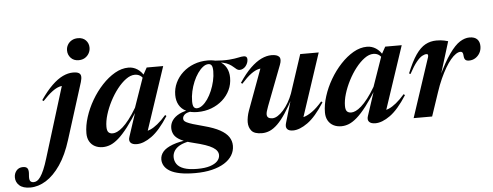

<svg xmlns="http://www.w3.org/2000/svg" viewBox="-267 -889 3302 1287"><g transform="rotate(-5 1384.0 -245.0)"><path d="M213.5 -654.5Q213.5 -675 223.5 -692.2Q233.5 -709.5 251.5 -719.8Q269.5 -730 293.5 -730Q326.5 -730 346 -709.8Q365.5 -689.5 365.5 -660Q365.5 -639.5 355.5 -621.8Q345.5 -604 327.8 -593.2Q310 -582.5 286 -582.5Q253 -582.5 233.2 -603.8Q213.5 -625 213.5 -654.5ZM168 -56.5Q137 43 92 108.8Q47 174.5 -5.2 207Q-57.5 239.5 -111.5 239.5Q-160 239.5 -184.5 217.5Q-209 195.5 -209 163Q-209 136.5 -193 117.5Q-177 98.5 -149 98.5Q-126 98.5 -118 111.8Q-110 125 -113.5 155Q-116.5 185 -109.2 195.2Q-102 205.5 -86 205.5Q-74 205.5 -62.8 198.8Q-51.5 192 -39.8 175.2Q-28 158.5 -15 128.5Q-2 98.5 12 52L167 -449.5L187 -420.5Q164.5 -423.5 141.8 -417Q119 -410.5 91.8 -390Q64.5 -369.5 27.5 -330L19 -337Q60 -396.5 98 -433.2Q136 -470 171.5 -486.8Q207 -503.5 240 -503.5Q266.5 -503.5 279 -496.2Q291.5 -489 293 -474Q294.5 -459 287.5 -435.5Z M579.5 -41 640 -225 648 -223.5Q603.5 -152 568 -106Q532.5 -60 503 -34.2Q473.5 -8.5 447.8 1.8Q422 12 396.5 12Q366.5 12 343.5 0Q320.5 -12 307.5 -34.8Q294.5 -57.5 294.5 -89.5Q294.5 -141 312.8 -198.2Q331 -255.5 362.5 -309.5Q394 -363.5 435 -407.5Q476 -451.5 521.5 -477.8Q567 -504 613.5 -504Q645 -504 672.5 -486.5Q700 -469 721.5 -431L712.5 -412.5Q702 -433.5 686.8 -443Q671.5 -452.5 651.5 -452.5Q622.5 -452.5 591.8 -430Q561 -407.5 532.5 -371Q504 -334.5 481.2 -290.2Q458.5 -246 445.2 -202Q432 -158 432 -121.5Q432 -95 442 -84.5Q452 -74 471 -74Q484 -74 501 -81.8Q518 -89.5 538.8 -107.8Q559.5 -126 583.5 -156.8Q607.5 -187.5 634 -232.5L708 -444.5L735.5 -494H846.5L697.5 -47L684 -67.5Q702 -68 724.2 -77.8Q746.5 -87.5 773.2 -109Q800 -130.5 831 -166L839 -158.5Q779.5 -65.5 725.2 -26.8Q671 12 625.5 12Q595.5 12 583.2 -2.2Q571 -16.5 579.5 -41Z M1355 -423.5Q1344.5 -423.5 1335.5 -430.2Q1326.5 -437 1315.5 -447Q1304.5 -457 1288.2 -466.5Q1272 -476 1247 -481.5Q1222 -487 1185 -484L1183 -500.5Q1251 -495 1290.8 -498.2Q1330.5 -501.5 1353 -506.8Q1375.5 -512 1391 -512Q1401.5 -512 1407.2 -506.5Q1413 -501 1413 -490Q1413 -477.5 1408.5 -465.8Q1404 -454 1396 -444.2Q1388 -434.5 1377.2 -429Q1366.5 -423.5 1355 -423.5ZM1047.5 -192.5Q1065.5 -192.5 1084.2 -206.8Q1103 -221 1119.8 -245.2Q1136.5 -269.5 1149.5 -300.2Q1162.5 -331 1170.2 -364.5Q1178 -398 1178 -430.5Q1178 -458.5 1170.8 -469.5Q1163.5 -480.5 1149.5 -480.5Q1131 -480.5 1112.5 -466.2Q1094 -452 1077 -427.8Q1060 -403.5 1047 -372.8Q1034 -342 1026.5 -308.2Q1019 -274.5 1019 -242Q1019 -214.5 1026.2 -203.5Q1033.5 -192.5 1047.5 -192.5ZM1147 -505.5Q1193.5 -505.5 1224.2 -489.5Q1255 -473.5 1270.8 -444.5Q1286.5 -415.5 1286.5 -377.5Q1286.5 -333 1268.5 -295Q1250.5 -257 1218.2 -228.2Q1186 -199.5 1143 -183.2Q1100 -167 1049.5 -167Q1003.5 -167 972.5 -182.8Q941.5 -198.5 925.8 -226.8Q910 -255 910 -293.5Q910 -336.5 928 -375Q946 -413.5 978.2 -443Q1010.5 -472.5 1053.5 -489Q1096.5 -505.5 1147 -505.5ZM998 239.5Q938.5 239.5 896.8 231.2Q855 223 829.2 207.8Q803.5 192.5 791.5 172.2Q779.5 152 779.5 129Q779.5 100.5 799.2 77Q819 53.5 864.5 36.2Q910 19 987 10.5H1017L1016.5 19.5Q976 22 947 30.8Q918 39.5 899.5 53Q881 66.5 872 83.8Q863 101 863 120.5Q863 146.5 877.5 167.5Q892 188.5 925.5 200.5Q959 212.5 1015 212.5Q1066.5 212.5 1100.2 201.8Q1134 191 1150.8 173Q1167.5 155 1167.5 133Q1167.5 118.5 1159.2 105.8Q1151 93 1132.2 81.2Q1113.5 69.5 1082.5 58.8Q1051.5 48 1005.5 37Q949 23.5 918.2 7Q887.5 -9.5 875.8 -30Q864 -50.5 864 -75Q864 -103.5 880.2 -126.8Q896.5 -150 927.8 -166Q959 -182 1003 -187L1010.5 -174.5Q977 -171 963 -158.8Q949 -146.5 949 -131.5Q949 -124 953 -117.8Q957 -111.5 970.2 -104.8Q983.5 -98 1010.5 -89.5Q1037.5 -81 1084 -69Q1150.5 -51.5 1190.2 -29.5Q1230 -7.5 1247.8 19.5Q1265.5 46.5 1265.5 78.5Q1265.5 113.5 1247.5 143Q1229.5 172.5 1195 194Q1160.5 215.5 1111 227.5Q1061.5 239.5 998 239.5Z M1633.5 -42 1684.5 -215.5 1689.5 -210.5Q1656.5 -147.5 1628 -104.8Q1599.5 -62 1573 -36.2Q1546.5 -10.5 1520.8 0.8Q1495 12 1467.5 12Q1417 12 1397.5 -11.2Q1378 -34.5 1378 -69.5Q1378 -85.5 1381.8 -105.5Q1385.5 -125.5 1392.5 -145L1505.5 -451.5L1528 -420.5Q1505.5 -424 1482 -418.2Q1458.5 -412.5 1430.2 -391.8Q1402 -371 1364.5 -329.5L1356 -336.5Q1396 -397 1434 -433.5Q1472 -470 1507.5 -486.8Q1543 -503.5 1575.5 -503.5Q1614 -503.5 1627.5 -487.2Q1641 -471 1626.5 -433.5L1523.5 -164.5Q1516 -144.5 1512.5 -132Q1509 -119.5 1509 -111Q1509 -95.5 1518.8 -88.5Q1528.5 -81.5 1546 -81.5Q1563 -81.5 1582.2 -93.8Q1601.5 -106 1620.5 -127.5Q1639.5 -149 1655.8 -177Q1672 -205 1683.5 -236L1768.5 -494H1893L1743.5 -42L1715 -67Q1733.5 -65.5 1758 -72.5Q1782.5 -79.5 1813.2 -101.2Q1844 -123 1881 -165.5L1889 -158.5Q1829.5 -65.5 1775.2 -26.8Q1721 12 1676 12Q1648 12 1636.8 -1.8Q1625.5 -15.5 1633.5 -42Z M2184.5 -41 2245 -225 2253 -223.5Q2208.5 -152 2173 -106Q2137.5 -60 2108 -34.2Q2078.5 -8.5 2052.8 1.8Q2027 12 2001.5 12Q1971.5 12 1948.5 0Q1925.5 -12 1912.5 -34.8Q1899.5 -57.5 1899.5 -89.5Q1899.5 -141 1917.8 -198.2Q1936 -255.5 1967.5 -309.5Q1999 -363.5 2040 -407.5Q2081 -451.5 2126.5 -477.8Q2172 -504 2218.5 -504Q2250 -504 2277.5 -486.5Q2305 -469 2326.5 -431L2317.5 -412.5Q2307 -433.5 2291.8 -443Q2276.5 -452.5 2256.5 -452.5Q2227.5 -452.5 2196.8 -430Q2166 -407.5 2137.5 -371Q2109 -334.5 2086.2 -290.2Q2063.5 -246 2050.2 -202Q2037 -158 2037 -121.5Q2037 -95 2047 -84.5Q2057 -74 2076 -74Q2089 -74 2106 -81.8Q2123 -89.5 2143.8 -107.8Q2164.5 -126 2188.5 -156.8Q2212.5 -187.5 2239 -232.5L2313 -444.5L2340.5 -494H2451.5L2302.5 -47L2289 -67.5Q2307 -68 2329.2 -77.8Q2351.5 -87.5 2378.2 -109Q2405 -130.5 2436 -166L2444 -158.5Q2384.5 -65.5 2330.2 -26.8Q2276 12 2230.5 12Q2200.5 12 2188.2 -2.2Q2176 -16.5 2184.5 -41Z M2620.5 -399.5Q2623 -408.5 2621.2 -414.2Q2619.5 -420 2611.5 -420Q2598.5 -420 2581.8 -410.8Q2565 -401.5 2543.2 -375Q2521.5 -348.5 2493.5 -296.5L2484 -301Q2515.5 -379 2546.2 -423.5Q2577 -468 2611 -486.5Q2645 -505 2685.5 -505Q2701.5 -505 2714 -503.8Q2726.5 -502.5 2738.2 -500Q2750 -497.5 2764 -493.5L2688 -247L2687 -257.5Q2733.5 -356.5 2771.8 -410.2Q2810 -464 2843.2 -485Q2876.5 -506 2908 -506Q2942.5 -506 2959.5 -488.8Q2976.5 -471.5 2976.5 -441.5Q2976.5 -415.5 2964.8 -395.2Q2953 -375 2934.2 -363.5Q2915.5 -352 2892.5 -352Q2875 -352 2867.2 -360.2Q2859.5 -368.5 2858.5 -386Q2857.5 -403.5 2853 -409.5Q2848.5 -415.5 2839.5 -415.5Q2825.5 -415.5 2808.5 -404.2Q2791.5 -393 2773.2 -371.2Q2755 -349.5 2736.5 -318Q2718 -286.5 2700 -246.5Q2682 -206.5 2666 -158L2613 0H2488.5Z"/></g></svg>

Font: Newsreader 60pt SemiBold
Style: Italic
Weight: 600
Italic angle: -17°
Designer: Hugues Gentile
Foundry: Production Type
Version: Version 1.003